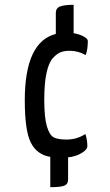

<svg xmlns="http://www.w3.org/2000/svg" viewBox="-20 -645 458 798"><path d="M257 -65Q299 -65 335 -88Q343 -64 343 -37Q343 -23 318.5 -8.5Q294 6 263 9V101Q263 121 246.5 127Q230 133 189 133V7Q134 -2 108.5 -51.5Q83 -101 83 -228Q83 -471 212 -504V-591Q212 -611 229.5 -618Q247 -625 286 -625V-507Q310 -503 327.5 -493.5Q345 -484 345 -475Q345 -438 336 -416Q305 -434 269 -434Q247 -434 231 -427.5Q215 -421 198.5 -402Q182 -383 173 -340Q164 -297 164 -231Q164 -156 175 -119.5Q186 -83 203.5 -74Q221 -65 257 -65Z"/></svg>

Font: Yanone Kaffeesatz
Style: Regular
Weight: 400
Designer: Yanone (Cyrillic: Daniel Pouzeot)
Foundry: Yanone
Version: Version 1.003;PS 001.003;hotconv 1.0.88;makeotf.lib2.5.64775